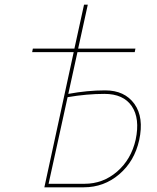

<svg xmlns="http://www.w3.org/2000/svg" viewBox="-20 -798 668 818"><path d="M428 -413Q511 -413 552.5 -355.5Q594 -298 573 -201Q553 -111 488 -55.5Q423 0 337 0H169L294 -576H117L120 -591H297L338 -778H354L313 -591H557L554 -576H310L271 -398Q352 -413 428 -413ZM558 -203Q577 -293 541.5 -345.5Q506 -398 425 -398Q350 -398 268 -384L187 -15H340Q419 -15 479 -67Q539 -119 558 -203Z"/></svg>

Font: EauTest Thin
Style: Italic
Weight: 250
Italic angle: -12°
Designer: Christian Thalmann (Catharsis Fonts)
Version: Version 0.001;PS 000.001;hotconv 1.0.88;makeotf.lib2.5.64775